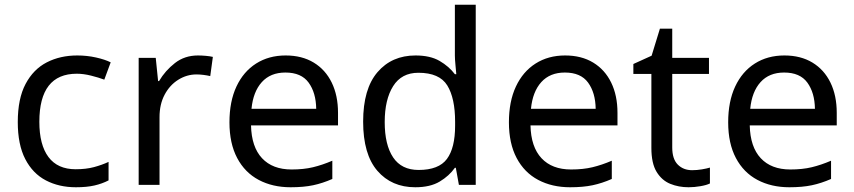

<svg xmlns="http://www.w3.org/2000/svg" viewBox="-20 -780 3601 810"><path d="M300 10Q229 10 173.5 -19Q118 -48 86.5 -109Q55 -170 55 -265Q55 -364 88 -426Q121 -488 177.5 -517Q234 -546 306 -546Q347 -546 385 -537.5Q423 -529 447 -517L420 -444Q396 -453 364 -461Q332 -469 304 -469Q146 -469 146 -266Q146 -169 184.5 -117.5Q223 -66 299 -66Q343 -66 376.5 -75Q410 -84 438 -97V-19Q411 -5 378.5 2.5Q346 10 300 10Z M815 -546Q830 -546 847.5 -544.5Q865 -543 878 -540L867 -459Q854 -462 838.5 -464Q823 -466 809 -466Q768 -466 732 -443.5Q696 -421 674.5 -380.5Q653 -340 653 -286V0H565V-536H637L647 -438H651Q677 -482 718 -514Q759 -546 815 -546Z M1185 -546Q1254 -546 1303.5 -516Q1353 -486 1379.5 -431.5Q1406 -377 1406 -304V-251H1039Q1041 -160 1085.5 -112.5Q1130 -65 1210 -65Q1261 -65 1300.5 -74.5Q1340 -84 1382 -102V-25Q1341 -7 1301 1.5Q1261 10 1206 10Q1130 10 1071.5 -21Q1013 -52 980.5 -113.5Q948 -175 948 -264Q948 -352 977.5 -415Q1007 -478 1060.5 -512Q1114 -546 1185 -546ZM1184 -474Q1121 -474 1084.5 -433.5Q1048 -393 1041 -321H1314Q1313 -389 1282 -431.5Q1251 -474 1184 -474Z M1732 10Q1632 10 1572 -59.5Q1512 -129 1512 -267Q1512 -405 1572.5 -475.5Q1633 -546 1733 -546Q1795 -546 1834.5 -523Q1874 -500 1899 -467H1905Q1904 -480 1901.5 -505.5Q1899 -531 1899 -546V-760H1987V0H1916L1903 -72H1899Q1875 -38 1835 -14Q1795 10 1732 10ZM1746 -63Q1831 -63 1865.5 -109.5Q1900 -156 1900 -250V-266Q1900 -366 1867 -419.5Q1834 -473 1745 -473Q1674 -473 1638.5 -416.5Q1603 -360 1603 -265Q1603 -169 1638.5 -116Q1674 -63 1746 -63Z M2364 -546Q2433 -546 2482.5 -516Q2532 -486 2558.5 -431.5Q2585 -377 2585 -304V-251H2218Q2220 -160 2264.5 -112.5Q2309 -65 2389 -65Q2440 -65 2479.5 -74.5Q2519 -84 2561 -102V-25Q2520 -7 2480 1.5Q2440 10 2385 10Q2309 10 2250.5 -21Q2192 -52 2159.5 -113.5Q2127 -175 2127 -264Q2127 -352 2156.5 -415Q2186 -478 2239.5 -512Q2293 -546 2364 -546ZM2363 -474Q2300 -474 2263.5 -433.5Q2227 -393 2220 -321H2493Q2492 -389 2461 -431.5Q2430 -474 2363 -474Z M2900 -62Q2920 -62 2941 -65.5Q2962 -69 2975 -73V-6Q2961 1 2935 5.5Q2909 10 2885 10Q2843 10 2807.5 -4.5Q2772 -19 2750 -55Q2728 -91 2728 -156V-468H2652V-510L2729 -545L2764 -659H2816V-536H2971V-468H2816V-158Q2816 -109 2839.5 -85.5Q2863 -62 2900 -62Z M3289 -546Q3358 -546 3407.5 -516Q3457 -486 3483.5 -431.5Q3510 -377 3510 -304V-251H3143Q3145 -160 3189.5 -112.5Q3234 -65 3314 -65Q3365 -65 3404.5 -74.5Q3444 -84 3486 -102V-25Q3445 -7 3405 1.5Q3365 10 3310 10Q3234 10 3175.5 -21Q3117 -52 3084.5 -113.5Q3052 -175 3052 -264Q3052 -352 3081.5 -415Q3111 -478 3164.5 -512Q3218 -546 3289 -546ZM3288 -474Q3225 -474 3188.5 -433.5Q3152 -393 3145 -321H3418Q3417 -389 3386 -431.5Q3355 -474 3288 -474Z"/></svg>

Font: Noto Sans Marchen
Style: Regular
Weight: 400
Designer: Monotype Design Team
Foundry: Monotype Imaging Inc.
Version: Version 2.003; ttfautohint (v1.8.4.7-5d5b)